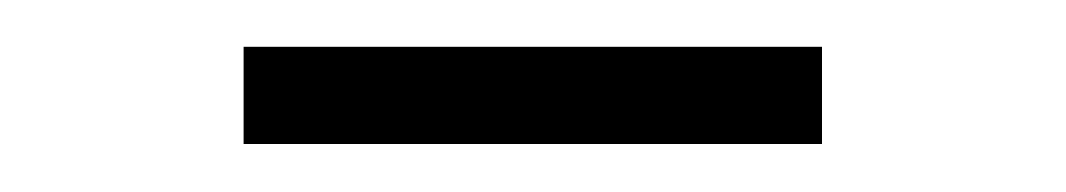

<svg xmlns="http://www.w3.org/2000/svg" viewBox="-20 -320 444 80"><path d="M81.5 -260V-300.5H322.5V-260Z"/></svg>

Font: Encode Sans SC Condensed Thin ExtraLight
Style: Regular
Weight: 250
Version: Version 3.002